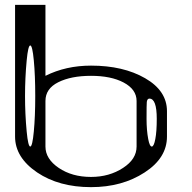

<svg xmlns="http://www.w3.org/2000/svg" viewBox="-20 -770 790 790"><path d="M625 -281.2Q625 -364.3 594.7 -364.3Q585.9 -364.3 584 -350.6Q583 -341.8 583 -281.2Q583 -234.4 589.8 -198.2Q595.7 -167 604.5 -167Q613.3 -167 619.1 -198.2Q625 -228.5 625 -281.2ZM89.8 -521.5Q83 -449.2 83 -375Q83 -300.8 89.8 -228.5Q95.7 -167 104.5 -167Q113.3 -167 119.1 -228.5Q125 -290 125 -375Q125 -460 119.1 -521.5Q113.3 -583 104.5 -583Q95.7 -583 89.8 -521.5ZM167 -750V-458Q251 -500 354.5 -500Q487.3 -500 577.1 -448.2Q667 -396.5 667 -312.5V-208Q667 -120.1 575.2 -60.5Q482.4 0 354.5 0Q222.7 0 132.8 -60.5Q42 -122.1 42 -208V-750ZM542 -167V-354.5Q542 -402.3 488.3 -430.7Q436.5 -458 354.5 -458Q272.5 -458 219.7 -431.6Q167 -405.3 167 -354.5V-167Q167 -116.2 221.7 -79.1Q276.4 -42 354.5 -42Q429.7 -42 486.3 -79.1Q542 -115.2 542 -167Z"/></svg>

Font: okolaksMetalik
Style: bold
Weight: 700
Width: 7
Version: Version 0.6